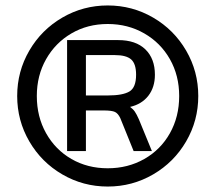

<svg xmlns="http://www.w3.org/2000/svg" viewBox="-20 -674 791 704"><path d="M43 -322Q43 -412 87.5 -488.5Q132 -565 208.5 -609.5Q285 -654 375 -654Q465 -654 541.5 -609.5Q618 -565 662.5 -488.5Q707 -412 707 -322Q707 -232 662.5 -155.5Q618 -79 541.5 -34.5Q465 10 375 10Q285 10 208.5 -34.5Q132 -79 87.5 -155.5Q43 -232 43 -322ZM637 -322Q637 -397 603 -457Q569 -517 509 -551.5Q449 -586 375 -586Q301 -586 242 -551.5Q183 -517 149 -457Q115 -397 115 -322Q115 -246 149 -185.5Q183 -125 242 -91Q301 -57 375 -57Q449 -57 509 -91Q569 -125 603 -185.5Q637 -246 637 -322ZM226 -527H413Q478 -527 513 -493Q548 -459 548 -400Q548 -354 524 -323Q500 -292 457 -282Q468 -274 474.5 -264.5Q481 -255 489 -237L537 -120H470L421 -241Q413 -258 401.5 -263.5Q390 -269 360 -269H295V-120H226ZM376 -324Q430 -324 454.5 -338.5Q479 -353 479 -400Q479 -440 461 -456Q443 -472 401 -472H295V-324Z"/></svg>

Font: Kanit
Style: Regular
Weight: 400
Designer: Katatrad Team
Foundry: Cadson Demak
Version: Version 1.001